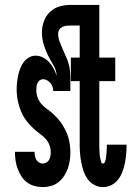

<svg xmlns="http://www.w3.org/2000/svg" viewBox="-20 -755 540 783"><path d="M154 8Q137 8 120.5 3.5Q104 -1 90 -11.5Q76 -22 67 -36.5Q58 -51 52 -67Q46 -83 43.5 -100Q41 -117 41 -134V-136H121Q121 -127 122.5 -119Q124 -111 128 -104Q132 -97 139 -92.5Q146 -88 154 -88Q162 -88 169 -92Q176 -96 180 -103Q184 -110 185.5 -118Q187 -126 187 -134Q187 -149 181.5 -163.5Q176 -178 166 -189Q156 -200 143.5 -209Q131 -218 120 -228Q109 -238 98.5 -249.5Q88 -261 80 -273.5Q72 -286 66 -300.5Q60 -315 56 -329.5Q52 -344 50 -359.5Q48 -375 48 -390Q48 -405 49.5 -419Q51 -433 54 -447.5Q57 -462 62.5 -476Q68 -490 76.5 -501.5Q85 -513 98 -520.5Q111 -528 125 -528Q141 -528 155.5 -520.5Q170 -513 180.5 -501.5Q191 -490 198.5 -476Q206 -462 211 -446Q210 -470 197.5 -490Q185 -510 174.5 -531.5Q164 -553 157.5 -576Q151 -599 151 -622Q151 -645 158.5 -667Q166 -689 183 -705.5Q200 -722 222 -728.5Q244 -735 267 -735H385V-520H450V-424H385V-165Q385 -160 385 -155Q385 -150 385.5 -144.5Q386 -139 386 -134Q386 -129 386.5 -124Q387 -119 388 -114Q389 -109 390 -104Q391 -99 393 -93.5Q395 -88 400 -88Q405 -88 407 -93Q409 -98 410.5 -103Q412 -108 412.5 -112.5Q413 -117 413.5 -122Q414 -127 414.5 -132Q415 -137 415 -141.5Q415 -146 415.5 -151Q416 -156 416 -161V-165H496V-156Q496 -138 494 -120.5Q492 -103 488.5 -86Q485 -69 478.5 -52.5Q472 -36 461 -22Q450 -8 434 0Q418 8 400 8Q382 8 365.5 -0.5Q349 -9 338 -24Q327 -39 321 -56.5Q315 -74 311.5 -92Q308 -110 306.5 -128.5Q305 -147 305 -165V-424H269V-520H305V-651H267Q259 -651 250.5 -650Q242 -649 234 -645Q226 -641 221.5 -633.5Q217 -626 217 -618Q217 -601 223 -586Q229 -571 235 -556Q241 -541 248 -526.5Q255 -512 259.5 -496.5Q264 -481 265.5 -464.5Q267 -448 267 -432V-384H197Q197 -393 194 -401.5Q191 -410 185.5 -416.5Q180 -423 172 -427.5Q164 -432 155 -432Q148 -432 142 -427.5Q136 -423 133 -416Q130 -409 129 -402Q128 -395 128 -388Q128 -373 133 -358.5Q138 -344 148 -332Q158 -320 170.5 -311.5Q183 -303 194 -293Q205 -283 215 -272Q225 -261 233 -248.5Q241 -236 248 -222Q255 -208 259 -193.5Q263 -179 265 -163.5Q267 -148 267 -133Q267 -116 264.5 -99.5Q262 -83 256 -66.5Q250 -50 240.5 -36Q231 -22 217.5 -11.5Q204 -1 187.5 3.5Q171 8 154 8Z"/></svg>

Font: Iosevka SS18
Style: Bold
Weight: 700
Monospace: yes
Designer: Belleve Invis
Foundry: Belleve Invis
Version: Version 25.1.1; ttfautohint (v1.8.4)